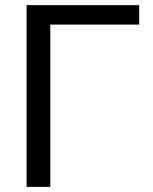

<svg xmlns="http://www.w3.org/2000/svg" viewBox="-20 -731 597 751"><path d="M524.4 -710.9H84V0H176.8V-634.8H524.4Z"/></svg>

Font: Bert Sans
Style: Regular
Weight: 400
Designer: Christian Robertson (Google), Cristiano Sobral
Foundry: Google, Cristiano Sobral
Version: Version 3.101